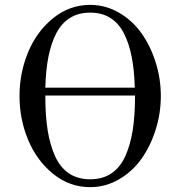

<svg xmlns="http://www.w3.org/2000/svg" viewBox="-20 -750 740 788"><path d="M350.1 -730Q413.1 -730 468.3 -698Q523.4 -666 560.5 -613.8Q597.7 -561.5 618.9 -494.1Q640.1 -426.8 640.1 -356Q640.1 -285.2 618.9 -217.8Q597.7 -150.4 560.5 -98.1Q523.4 -45.9 468.3 -13.9Q413.1 18.1 350.1 18.1Q265.6 18.1 198.2 -36.4Q130.9 -90.8 95.5 -175.8Q60.1 -260.7 60.1 -356Q60.1 -451.2 95.5 -536.1Q130.9 -621.1 198.2 -675.5Q265.6 -730 350.1 -730ZM166 -356Q166 -276.4 175.5 -215.8Q185.1 -155.3 206.1 -108.9Q227.1 -62.5 263.2 -38.3Q299.3 -14.2 350.1 -14.2Q400.9 -14.2 437 -38.3Q473.1 -62.5 494.1 -108.9Q515.1 -155.3 524.7 -215.8Q534.2 -276.4 534.2 -356V-357.9H166ZM533.2 -390.1Q531.2 -461.9 520.5 -516.8Q509.8 -571.8 488.5 -613.3Q467.3 -654.8 432.6 -676.5Q397.9 -698.2 350.1 -698.2Q302.2 -698.2 267.3 -676.5Q232.4 -654.8 210.9 -613.3Q189.5 -571.8 178.7 -516.8Q168 -461.9 166 -390.1Z"/></svg>

Font: Flanker Steampunk
Style: Regular
Weight: 400
Designer: Alexey Kryukov, Leonardo Di Lena
Foundry: Alexey Kryukov, Leonardo Di Lena
Version: 1.210